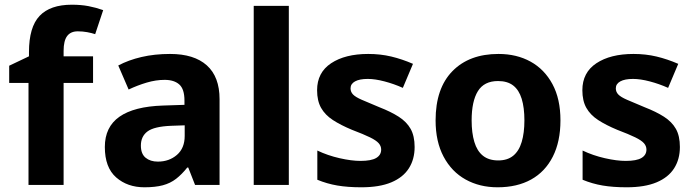

<svg xmlns="http://www.w3.org/2000/svg" viewBox="-20 -785 2948 815"><path d="M375 -433H250V0H101V-433H19V-506L103 -546V-564Q103 -670 148 -717.5Q193 -765 285 -765Q324 -765 355.5 -759Q387 -753 418 -742L384 -640Q369 -645 350 -648.5Q331 -652 310 -652Q280 -652 265 -632Q250 -612 250 -569V-546H375Z M702 -556Q804 -556 858 -507.5Q912 -459 912 -364V0H808L779 -74H775Q752 -45 727.5 -26Q703 -7 671 1.5Q639 10 593 10Q521 10 473 -32Q425 -74 425 -161Q425 -246 487 -289.5Q549 -333 672 -337L763 -340V-358Q763 -407 741 -426.5Q719 -446 679 -446Q642 -446 603 -434.5Q564 -423 526 -405L482 -507Q525 -530 580.5 -543Q636 -556 702 -556ZM706 -251Q634 -248 606 -227Q578 -206 578 -167Q578 -132 598 -115.5Q618 -99 650 -99Q698 -99 731 -127.5Q764 -156 764 -208V-253Z M1206 0H1057V-760H1206Z M1740 -161Q1740 -109 1715.5 -70.5Q1691 -32 1641 -11Q1591 10 1514 10Q1456 10 1412 2.5Q1368 -5 1327 -22V-146Q1371 -125 1421.5 -113.5Q1472 -102 1510 -102Q1556 -102 1577 -114.5Q1598 -127 1598 -150Q1598 -165 1587.5 -177Q1577 -189 1550.5 -202Q1524 -215 1474 -234Q1426 -254 1393 -275.5Q1360 -297 1343 -327Q1326 -357 1326 -402Q1326 -477 1385.5 -516.5Q1445 -556 1543 -556Q1595 -556 1641 -545Q1687 -534 1733 -514L1690 -412Q1652 -429 1612 -439.5Q1572 -450 1541 -450Q1506 -450 1487 -439.5Q1468 -429 1468 -410Q1468 -395 1478.5 -384Q1489 -373 1515.5 -361.5Q1542 -350 1590 -330Q1639 -311 1672.5 -289.5Q1706 -268 1723 -238Q1740 -208 1740 -161Z M2359 -274Q2359 -184 2326.5 -120Q2294 -56 2234.5 -23Q2175 10 2092 10Q2016 10 1956.5 -23Q1897 -56 1863 -120Q1829 -184 1829 -274Q1829 -410 1900.5 -483Q1972 -556 2096 -556Q2173 -556 2232 -523.5Q2291 -491 2325 -428Q2359 -365 2359 -274ZM1982 -274Q1982 -221 1993.5 -182.5Q2005 -144 2030 -124Q2055 -104 2095 -104Q2134 -104 2158.5 -124Q2183 -144 2194.5 -182.5Q2206 -221 2206 -274Q2206 -328 2194.5 -365.5Q2183 -403 2158.5 -422Q2134 -441 2094 -441Q2035 -441 2008.5 -398Q1982 -355 1982 -274Z M2866 -161Q2866 -109 2841.5 -70.5Q2817 -32 2767 -11Q2717 10 2640 10Q2582 10 2538 2.5Q2494 -5 2453 -22V-146Q2497 -125 2547.5 -113.5Q2598 -102 2636 -102Q2682 -102 2703 -114.5Q2724 -127 2724 -150Q2724 -165 2713.5 -177Q2703 -189 2676.5 -202Q2650 -215 2600 -234Q2552 -254 2519 -275.5Q2486 -297 2469 -327Q2452 -357 2452 -402Q2452 -477 2511.5 -516.5Q2571 -556 2669 -556Q2721 -556 2767 -545Q2813 -534 2859 -514L2816 -412Q2778 -429 2738 -439.5Q2698 -450 2667 -450Q2632 -450 2613 -439.5Q2594 -429 2594 -410Q2594 -395 2604.5 -384Q2615 -373 2641.5 -361.5Q2668 -350 2716 -330Q2765 -311 2798.5 -289.5Q2832 -268 2849 -238Q2866 -208 2866 -161Z"/></svg>

Font: Noto Sans Syriac Eastern
Style: Bold
Weight: 700
Designer: Patrick Giasson and the Monotype Design Team
Foundry: Monotype Imaging Inc.
Version: Version 3.001